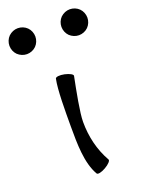

<svg xmlns="http://www.w3.org/2000/svg" viewBox="-289 -952 790 1058"><g transform="rotate(-20 106.5 -423.5)"><path d="M30 -800C30 -820 22 -840 8 -854C-6 -868 -26 -876 -46 -876C-66 -876 -85 -868 -100 -854C-114 -840 -122 -820 -122 -800C-122 -780 -114 -760 -100 -746C-85 -732 -66 -724 -46 -724C-26 -724 -6 -732 8 -746C22 -760 30 -780 30 -800ZM335 -800C335 -820 327 -840 313 -854C299 -868 279 -876 259 -876C239 -876 220 -868 205 -854C191 -840 183 -820 183 -800C183 -780 191 -760 205 -746C220 -732 239 -724 259 -724C279 -724 299 -732 313 -746C327 -760 335 -780 335 -800ZM57 -543C44 -482 44 -359 44 -267C44 -166 44 -52 89 25C94 33 117 28 141 14C166 0 182 -18 177 -25C135 -99 116 -182 116 -267C116 -321 139 -438 156 -523C158 -532 137 -543 110 -549C82 -555 59 -552 57 -543Z"/></g></svg>

Font: Nupuram Medium
Style: Regular
Weight: 500
Designer: Santhosh Thottingal (santhosh.thottingal@gmail.com)
Foundry: SMC
Version: Version 1.000